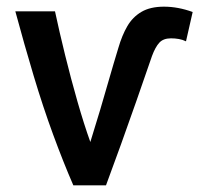

<svg xmlns="http://www.w3.org/2000/svg" viewBox="-20 -556 600 576"><path d="M200 0Q170 -69 139.5 -152Q109 -235 81 -328.5Q53 -422 26 -522H145Q158 -461 175.5 -390Q193 -319 212.5 -251Q232 -183 251 -130Q267 -181 280.5 -226.5Q294 -272 307 -317.5Q320 -363 335 -412Q346 -450 362 -477.5Q378 -505 404.5 -520.5Q431 -536 472 -536Q493 -536 514.5 -532Q536 -528 558 -520L538 -432Q528 -437 516.5 -439Q505 -441 493 -441Q470 -441 458 -428Q446 -415 436 -388Q413 -321 389.5 -254Q366 -187 343 -123Q320 -59 298 0Z"/></svg>

Font: Ubuntu Sans Mono Medium
Style: Regular
Weight: 500
Monospace: yes
Designer: Dalton Maag Ltd
Foundry: Dalton Maag Ltd
Version: Version 1.006